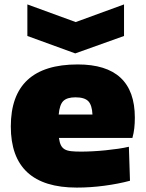

<svg xmlns="http://www.w3.org/2000/svg" viewBox="-20 -841 661 870"><path d="M104 -821 323 -741 542 -821V-678L321 -599L104 -678ZM328 9Q29 9 29 -268Q29 -549 332 -549Q591 -549 591 -308Q591 -282 588.5 -260Q586 -238 580 -216H247Q250 -195 256 -183Q262 -171 273 -164.5Q284 -158 302 -156Q320 -154 347 -154Q371 -154 400 -155.5Q429 -157 458.5 -160Q488 -163 515.5 -167Q543 -171 564 -176L569 -22Q517 -8 453.5 0.5Q390 9 328 9ZM322 -400Q284 -400 267 -383.5Q250 -367 246 -322H399Q397 -365 380 -382.5Q363 -400 322 -400Z"/></svg>

Font: Plata Sans Black
Style: Regular
Weight: 900
Designer: Pablo Impallari, Andres Torresi, & Cristiano Sobral
Foundry: Pablo Impallari, Andres Torresi, & Cristiano Sobral
Version: Version 1.00;December 28, 2019;FontCreator 12.0.0.2547 64-bi